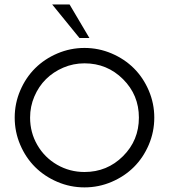

<svg xmlns="http://www.w3.org/2000/svg" viewBox="-20 -813 740 841"><path d="M328.1 -646.5 208.5 -793.5H284.7L371.6 -646.5ZM44.4 -297.9Q44.4 -359.9 68.6 -416.5Q92.8 -473.1 133.8 -513.9Q174.8 -554.7 231.4 -578.9Q288.1 -603 350.1 -603Q412.1 -603 468.8 -578.9Q525.4 -554.7 566.4 -513.9Q607.4 -473.1 631.6 -416.5Q655.8 -359.9 655.8 -297.9Q655.8 -235.4 631.6 -178.7Q607.4 -122.1 566.4 -81.3Q525.4 -40.5 469 -16.4Q412.6 7.8 350.1 7.8Q287.6 7.8 231.2 -16.4Q174.8 -40.5 133.8 -81.3Q92.8 -122.1 68.6 -178.7Q44.4 -235.4 44.4 -297.9ZM350.1 -59.6Q449.2 -59.6 518.8 -128.9Q588.4 -198.2 588.4 -297.9Q588.4 -397 518.8 -466.3Q449.2 -535.6 350.1 -535.6Q301.3 -535.6 257.3 -516.8Q213.4 -498 181.4 -466.3Q149.4 -434.6 130.6 -390.6Q111.8 -346.7 111.8 -297.9Q111.8 -232.4 143.6 -177.7Q175.3 -123 230.2 -91.3Q285.2 -59.6 350.1 -59.6Z"/></svg>

Font: Now
Style: Regular
Weight: 400
Designer: Alfredo Marco Pradil
Foundry: Alfredo Marco Pradil
Version: Version 1.200;hotconv 1.0.109;makeotfexe 2.5.65596